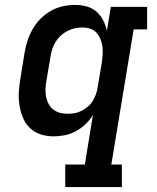

<svg xmlns="http://www.w3.org/2000/svg" viewBox="-20 -548 640 783"><path d="M246 215V123H326L359 -79Q346 -58 328 -41Q310 -24 288.5 -12.5Q267 -1 244 3.5Q221 8 198 8Q170 8 144.5 -0.5Q119 -9 100.5 -27.5Q82 -46 72.5 -70.5Q63 -95 59 -121.5Q55 -148 57 -176Q59 -204 64 -232L80 -332Q84 -357 92 -381.5Q100 -406 113 -429Q126 -452 145.5 -471.5Q165 -491 188 -504Q211 -517 236.5 -522.5Q262 -528 287 -528Q311 -528 334 -521.5Q357 -515 373.5 -500.5Q390 -486 400.5 -465.5Q411 -445 416 -423L432 -520H580V-428H525L434 123H477V215ZM256 -84Q271 -84 285 -86.5Q299 -89 312.5 -96Q326 -103 338 -113Q350 -123 358 -136Q366 -149 371 -163Q376 -177 378 -191L395 -291Q397 -308 398.5 -324.5Q400 -341 398 -357Q396 -373 390 -388Q384 -403 373.5 -414.5Q363 -426 347.5 -431Q332 -436 316 -436Q300 -436 284.5 -432.5Q269 -429 254.5 -421.5Q240 -414 227.5 -402.5Q215 -391 206.5 -377Q198 -363 193 -347.5Q188 -332 186 -317L169 -217Q166 -201 165.5 -184.5Q165 -168 168 -153Q171 -138 178 -124.5Q185 -111 197 -101.5Q209 -92 224.5 -88Q240 -84 256 -84Q256 -84 256 -84Q256 -84 256 -84Z"/></svg>

Font: Iosevka Etoile SmBdObl
Style: Regular
Weight: 600
Italic angle: -9°
Designer: Belleve Invis
Foundry: Belleve Invis
Version: Version 15.5.2; ttfautohint (v1.8.4)